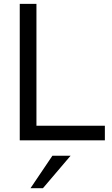

<svg xmlns="http://www.w3.org/2000/svg" viewBox="-20 -739 590 1011"><path d="M171.9 -718.8V-77.1H532.2V0H84V-718.8ZM140.6 252 255.9 81.1H351.6L206.1 252Z"/></svg>

Font: Min Sans
Style: Regular
Weight: 400
Designer: Jinseong-Kim, NotoSansCJK, Nunito
Foundry: Jinseong-Kim
Version: Version 1.400;Glyphs 3.1.2 (3151)